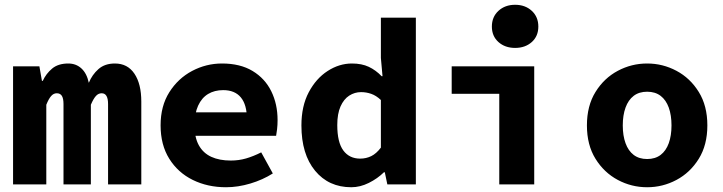

<svg xmlns="http://www.w3.org/2000/svg" viewBox="-20 -775 3040 807"><path d="M34.9 0V-496.1H145.6L156.3 -435H159.7Q173.6 -465.4 199 -486.7Q224.4 -508.1 267.1 -508.1Q299.5 -508.1 322.1 -487.5Q344.8 -466.8 353.3 -427Q367.1 -460.9 393.7 -484.5Q420.3 -508.1 463 -508.1Q516.2 -508.1 545 -465.3Q573.9 -422.4 573.9 -348V0H434.2V-337.7Q434.2 -383 407.4 -383Q393.2 -383 382.9 -371.3Q372.5 -359.7 361.9 -334.7V0H246.9V-337.7Q246.9 -360.9 240.1 -372Q233.3 -383 218.6 -383Q205.1 -383 194.9 -371.3Q184.7 -359.7 174.6 -334.7V0Z M930 12Q852.7 12 790.3 -18.7Q727.9 -49.4 691.5 -107.7Q655 -165.9 655 -248.3Q655 -329.5 691.8 -387.6Q728.6 -445.7 787.6 -476.9Q846.7 -508.1 913.1 -508.1Q989.6 -508.1 1041.6 -476.7Q1093.7 -445.3 1120.2 -391.4Q1146.7 -337.6 1146.7 -270Q1146.7 -250.2 1144.6 -231.8Q1142.5 -213.4 1140.5 -204.1H764.1V-302.8H1041L1017.8 -274.7Q1017.8 -334.7 992.4 -365.5Q967 -396.2 918 -396.2Q881.7 -396.2 854.7 -380Q827.7 -363.7 812.7 -330.8Q797.6 -297.8 797.6 -248.3Q797.6 -196.9 815.8 -164.3Q833.9 -131.6 867.9 -115.9Q901.9 -100.2 950.1 -100.2Q984 -100.2 1014.4 -109.1Q1044.9 -118 1077.9 -134.6L1126.7 -46Q1084.2 -19.1 1032.3 -3.6Q980.3 12 930 12Z M1456.5 12Q1361.6 12 1304.3 -57.4Q1246.9 -126.9 1246.9 -247.9Q1246.9 -329 1277.7 -387.2Q1308.5 -445.3 1357.2 -476.7Q1405.9 -508.1 1459.3 -508.1Q1500.3 -508.1 1529.9 -494.2Q1559.6 -480.2 1584.2 -454.6H1587.8L1580.9 -531.5V-700.6H1727.9V0H1608L1597.4 -50.9H1593.7Q1566.7 -24.3 1530.2 -6.2Q1493.8 12 1456.5 12ZM1493.9 -108.3Q1518.9 -108.3 1540.4 -118.8Q1561.8 -129.3 1580.9 -154.5V-354.7Q1561 -373.4 1540.2 -380.6Q1519.5 -387.8 1497.6 -387.8Q1470.8 -387.8 1447.8 -373.1Q1424.9 -358.3 1411.2 -327.5Q1397.6 -296.7 1397.6 -249.5Q1397.6 -176.9 1423 -142.6Q1448.4 -108.3 1493.9 -108.3Z M2078.5 0V-380.8H1878.5V-496.1H2225.4V0ZM2145.1 -573.6Q2102.7 -573.6 2075 -598.3Q2047.4 -623 2047.4 -663.4Q2047.4 -704 2075 -729.4Q2102.7 -754.9 2145.1 -754.9Q2187.6 -754.9 2215.2 -729.4Q2242.7 -704 2242.7 -663.4Q2242.7 -623 2215.2 -598.3Q2187.6 -573.6 2145.1 -573.6Z M2700 12Q2634.5 12 2576.8 -18.7Q2519 -49.5 2483 -107.5Q2446.9 -165.6 2446.9 -247.9Q2446.9 -330.4 2483 -388.5Q2519 -446.7 2576.8 -477.4Q2634.5 -508.1 2700 -508.1Q2765.5 -508.1 2823.2 -477.4Q2881 -446.7 2917 -388.5Q2953.1 -330.4 2953.1 -247.9Q2953.1 -165.6 2917 -107.5Q2881 -49.5 2823.2 -18.7Q2765.5 12 2700 12ZM2700 -106.6Q2733.9 -106.6 2756.7 -123.9Q2779.4 -141.2 2790.9 -173.1Q2802.4 -205 2802.4 -247.9Q2802.4 -290.8 2790.9 -322.8Q2779.4 -354.7 2756.7 -372.1Q2733.9 -389.5 2700 -389.5Q2666.1 -389.5 2643.4 -372.1Q2620.7 -354.7 2609.2 -322.8Q2597.6 -290.8 2597.6 -247.9Q2597.6 -205 2609.2 -173.1Q2620.7 -141.2 2643.4 -123.9Q2666.1 -106.6 2700 -106.6Z"/></svg>

Font: Source Code Pro ExtraLight
Style: Regular
Weight: 200
Monospace: yes
Designer: Paul D. Hunt, Teo Tuominen
Foundry: Adobe
Version: Version 1.026;hotconv 1.1.0;makeotfexe 2.6.0